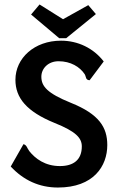

<svg xmlns="http://www.w3.org/2000/svg" viewBox="-20 -821 540 859"><path d="M444 -546C398 -606 328 -639 253 -639C134 -639 49 -561 49 -464C49 -383 99 -322 224 -271C319 -233 346 -204 346 -166C346 -106 309 -78 248 -78C182 -78 138 -111 111 -145C100 -160 100 -172 85 -176L28 -76C85 -15 155 18 239 18C399 18 460 -78 460 -172C460 -251 424 -310 297 -361C191 -404 165 -435 165 -478C165 -514 195 -547 242 -547C296 -547 337 -522 359 -489C366 -477 362 -463 381 -462ZM375 -798 262 -735 157 -801 119 -756 245 -650H276L409 -758Z"/></svg>

Font: Inconsolata
Style: Bold
Weight: 700
Monospace: yes
Designer: Raph Levien, Kirill Tkachev(cyreal.org)
Foundry: Raph Levien, Kirill Tkachev(cyreal.org)
Version: Version 1.014